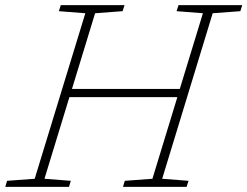

<svg xmlns="http://www.w3.org/2000/svg" viewBox="-48 -727 962 747"><path d="M284 -675.5 181 -683.5 188.5 -707H436.5L429 -683.5L322 -675.5L232 -381H651.5L741.5 -675.5L639 -683.5L646.5 -707H894.5L887 -683.5L779.5 -675.5L583 -31.5L685.5 -23.5L678 0H430.5L437.5 -23.5L545 -31.5L642 -349H222L125 -31.5L227.5 -23.5L220.5 0H-27.5L-20.5 -23.5L87 -31.5Z"/></svg>

Font: Newsreader Caption ExtraLight
Style: Italic
Weight: 275
Italic angle: -17°
Designer: Hugues Gentile
Foundry: Production Type
Version: Version 1.001